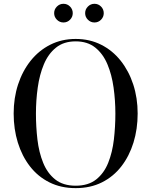

<svg xmlns="http://www.w3.org/2000/svg" viewBox="-20 -961 780 991"><path d="M419.5 -893Q419.5 -913 433.7 -927.2Q447.9 -941.4 467.5 -941.4Q487.5 -941.4 501.5 -927.2Q515.5 -913 515.5 -893Q515.5 -873.4 501.5 -859.2Q487.5 -845 467.5 -845Q447.9 -845 433.7 -859.2Q419.5 -873.4 419.5 -893ZM259.5 -893Q259.5 -913 273.7 -927.2Q287.9 -941.4 307.5 -941.4Q327.5 -941.4 341.5 -927.2Q355.5 -913 355.5 -893Q355.5 -873.4 341.5 -859.2Q327.5 -845 307.5 -845Q287.9 -845 273.7 -859.2Q259.5 -873.4 259.5 -893ZM370.5 10Q294.5 10 235 -19.8Q175.5 -49.5 134.5 -102.5Q93.5 -155.5 72 -225.2Q50.5 -295 50.5 -375Q50.5 -455 73.2 -524.8Q96 -594.5 138.2 -647.5Q180.5 -700.5 239.5 -730.2Q298.5 -760 370.5 -760Q443 -760 502 -730.2Q561 -700.5 603 -647.5Q645 -594.5 667.8 -524.8Q690.5 -455 690.5 -375Q690.5 -295 669 -225.2Q647.5 -155.5 606.5 -102.5Q565.5 -49.5 506.2 -19.8Q447 10 370.5 10ZM370.5 -747.5Q309 -747.5 269 -715.2Q229 -683 206.5 -629.2Q184 -575.5 174.8 -509.2Q165.5 -443 165.5 -375Q165.5 -307 173.2 -240.8Q181 -174.5 202.8 -120.8Q224.5 -67 265 -34.8Q305.5 -2.5 370.5 -2.5Q436 -2.5 476.5 -34.8Q517 -67 538.5 -120.8Q560 -174.5 567.8 -240.8Q575.5 -307 575.5 -375Q575.5 -443 566.2 -509.2Q557 -575.5 534.5 -629.2Q512 -683 472 -715.2Q432 -747.5 370.5 -747.5Z"/></svg>

Font: Bodoni Moda 16pt
Style: Regular
Weight: 400
Version: Version 2.3